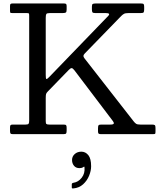

<svg xmlns="http://www.w3.org/2000/svg" viewBox="-20 -770 912 1102"><path d="M37.5 -19C37.5 -11.3 38.5 -6.2 40.5 -3.8C42.5 -1.2 47.2 0 54.5 0H343.5C351.8 0 357.1 -1.2 359.2 -3.8C361.4 -6.2 362.5 -11.7 362.5 -20V-36C362.5 -43.7 361.5 -48.8 359.5 -51.2C357.5 -53.8 352.5 -55 344.5 -55H263.5C254.5 -55 248.8 -56.2 246.2 -58.5C243.8 -60.8 242.5 -66.3 242.5 -75V-207C242.5 -218.3 243.2 -226.2 244.5 -230.5C245.8 -234.8 249.2 -239.7 254.5 -245L375 -369C381.7 -376 387.2 -379.3 391.5 -379C395.8 -378.7 401.2 -374.3 407.5 -366L628 -75C632.7 -69 634.2 -64.2 632.8 -60.5C631.2 -56.8 624.7 -55 613 -55H561.5C552.8 -55 547.5 -53.6 545.5 -50.8C543.5 -47.9 542.5 -42 542.5 -33V-17C542.5 -10.3 543.5 -5.8 545.5 -3.5C547.5 -1.2 552.2 0 559.5 0H855.5C864.2 0 869.2 -0.8 870.5 -2.2C871.8 -3.8 872.5 -8.7 872.5 -17V-35C872.5 -43.7 871.2 -49.2 868.8 -51.5C866.2 -53.8 860.8 -55 852.5 -55H785.5C774.2 -55 766.2 -56.5 761.5 -59.5C756.8 -62.5 752.2 -67 747.5 -73L465 -435C460.7 -440.7 458.6 -445.4 458.8 -449.2C458.9 -453.1 461.5 -457.7 466.5 -463L675.5 -678C681.2 -683.7 686.7 -687.9 692 -690.8C697.3 -693.6 706.2 -695 718.5 -695H787.5C796.5 -695 802.1 -696.3 804.2 -699C806.4 -701.7 807.5 -707.7 807.5 -717V-730C807.5 -738.3 806.5 -743.8 804.5 -746.2C802.5 -748.8 797.5 -750 789.5 -750H528.5C520.8 -750 515.4 -749.1 512.2 -747.2C509.1 -745.4 507.5 -740.3 507.5 -732V-716C507.5 -707.7 508.6 -702.1 510.8 -699.2C512.9 -696.4 518.5 -695 527.5 -695H586.5C607.2 -695 611.8 -689.3 600.5 -678L262 -327.5C253.3 -318.5 247.9 -314.9 245.8 -316.8C243.6 -318.6 242.5 -326.7 242.5 -341V-667C242.5 -678.7 243.7 -686.2 246 -689.8C248.3 -693.2 255.2 -695 266.5 -695H339.5C348.5 -695 354.6 -696.1 357.8 -698.2C360.9 -700.4 362.5 -706.3 362.5 -716V-735C362.5 -741.3 361.4 -745.4 359.2 -747.2C357.1 -749.1 353.2 -750 347.5 -750H51.5C45.8 -750 42.1 -749 40.2 -747C38.4 -745 37.5 -741 37.5 -735V-709C37.5 -701.7 38.3 -697.5 40 -696.5C41.7 -695.5 46.2 -695 53.5 -695H131.5C139.5 -695 144.2 -694.3 145.5 -693C146.8 -691.7 147.5 -687 147.5 -679V-78C147.5 -69 146.4 -62.9 144.2 -59.8C142.1 -56.6 136.2 -55 126.5 -55H53.5C47.2 -55 42.9 -54 40.8 -52C38.6 -50 37.5 -45.7 37.5 -39ZM393.5 148C393.5 161.3 397.2 172.5 404.8 181.5C412.2 190.5 422.7 195 436 195C445 195 451.8 193.3 456.5 190C458.8 188.3 460.8 187.2 462.2 186.5C463.8 185.8 464.7 187.2 465 190.5C467.3 213.5 462 233.3 449 250C436 266.7 420.3 276.3 402 279C395.3 280 392 283 392 288V305.5C392 308.8 392.8 310.8 394.2 311.2C395.8 311.8 398 311.8 401 311.5C423 309.5 441.6 301.7 456.8 288C471.9 274.3 483.4 258 491.2 239C499.1 220 503 201.7 503 184C503 154.7 497.6 133.4 486.8 120.2C475.9 107.1 462.7 100.5 447 100.5C431.7 100.5 418.9 105.1 408.8 114.2C398.6 123.4 393.5 134.7 393.5 148Z"/></svg>

Font: Besley*
Style: Regular
Weight: 400
Designer: Owen Earl
Foundry: indestructible type*
Version: Version 3.000; ttfautohint (v1.8.3)